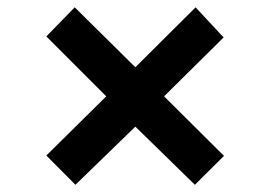

<svg xmlns="http://www.w3.org/2000/svg" viewBox="-20 -553 747 532"><path d="M108.4 -122.1 274.4 -286.1 108.4 -452.1 187 -532.7 355 -366.7 522 -532.7 599.6 -449.2 434.6 -286.1 600.6 -121.1 520 -41 355 -202.1 189 -41Z"/></svg>

Font: Selawik
Style: Bold
Weight: 700
Designer: Aaron Bell
Foundry: Microsoft Corporation
Version: Version 1.01